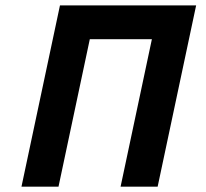

<svg xmlns="http://www.w3.org/2000/svg" viewBox="-20 -696 768 716"><path d="M567.9 0H429.7L546.4 -549.8H314.9L198.2 0H60.1L203.6 -675.8H711.4Z"/></svg>

Font: Cadman
Style: Bold Italic
Weight: 700
Italic angle: -12°
Designer: Paul James MIller
Foundry: High-Logic / Made with FontCreator
Version: Version 2.114;March 28, 2021;FontCreator 13.0.0.2683 64-bit